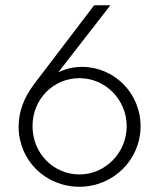

<svg xmlns="http://www.w3.org/2000/svg" viewBox="-20 -702 607 732"><path d="M283 10C412 10 516 -93 516 -221C516 -347 415 -447 293 -447C258 -447 228 -439 202 -426L401 -682H339L109 -380C71 -329 51 -276 51 -219C51 -91 153 10 283 10ZM104 -221C104 -324 183 -404 283 -404C382 -404 463 -322 463 -221C463 -120 382 -37 283 -37C183 -37 104 -118 104 -221Z"/></svg>

Font: MV Cash ExtraLight
Style: Regular
Weight: 200
Designer: Rodrigo Fuenzalida
Foundry: fragTYPE
Version: Version 1.100;Glyphs 3.1.2 (3151)